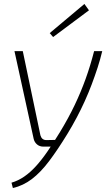

<svg xmlns="http://www.w3.org/2000/svg" viewBox="-20 -740 558 969"><path d="M496 -482Q486 -440 472.5 -398.5Q459 -357 443 -314.5Q427 -272 408 -230Q389 -188 367 -146.5Q345 -105 320 -64Q271 16 228 73Q185 130 141 163.5Q97 197 45 209L38 182Q72 172 102.5 151Q133 130 162 98Q191 66 220.5 23Q250 -20 283 -74Q326 -145 357 -210Q388 -275 412 -341.5Q436 -408 455 -482ZM95 -482 184 -57Q191 -33 214 -33L266 -34L247 0H199Q180 0 167 -11Q154 -22 150 -39L53 -482ZM406 -720 429 -688 248 -553 231 -573Z"/></svg>

Font: Exo 2 ExtraLight
Style: Italic
Weight: 250
Italic angle: -8°
Designer: Natanael Gama
Foundry: Natanael Gama
Version: Version 2.010